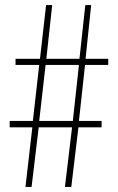

<svg xmlns="http://www.w3.org/2000/svg" viewBox="-20 -734 464 754"><path d="M314 -479 290 -259H379V-234H288L260 0H235L263 -234H132L104 0H80L107 -234H18V-259H109L134 -479H41V-503H137L161 -714H185L162 -503H292L315 -714H338L316 -503H405V-479ZM134 -259H266L290 -479H159Z"/></svg>

Font: Noto Sans Khmer ExtraCondensed Thin
Style: Regular
Weight: 250
Width: 2
Designer: Danh Hong and the Monotype Design Team
Foundry: Monotype Imaging Inc.
Version: Version 2.004